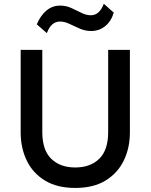

<svg xmlns="http://www.w3.org/2000/svg" viewBox="-20 -958 780 994"><path d="M369.5 15Q276 15 213.2 -23Q150.5 -61 118.8 -126.2Q87 -191.5 87 -273V-700H199V-274Q199 -181.5 245 -136.2Q291 -91 369.5 -91Q448 -91 494 -136.2Q540 -181.5 540 -274V-700H652.5V-273Q652.5 -192 620.8 -126.8Q589 -61.5 526.2 -23.2Q463.5 15 369.5 15ZM222.5 -786.5 170.5 -832Q189.5 -877.5 220.2 -903.2Q251 -929 291 -929Q322.5 -929 349.5 -916.5Q376.5 -904 401.5 -891.5Q426.5 -879 450.5 -879Q473 -879 489.8 -894.2Q506.5 -909.5 517.5 -938.5L569 -892.5Q555 -846.5 523.8 -822Q492.5 -797.5 452.5 -797.5Q421 -797.5 393 -809.8Q365 -822 339.8 -834.2Q314.5 -846.5 290.5 -846.5Q268.5 -846.5 251.2 -832Q234 -817.5 222.5 -786.5Z"/></svg>

Font: Geologica Cursive
Style: Regular
Weight: 400
Designer: Sindre Bremnes, Frode Helland
Foundry: Monokrom Skriftforlag AS
Version: Version 1.010;gftools[0.9.28]